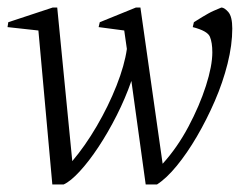

<svg xmlns="http://www.w3.org/2000/svg" viewBox="-23 -480 667 510"><path d="M116 10 79 -399 -3 -408 -1 -421 117 -460H129L169 -52Q203 -92 234 -145Q265 -198 286.5 -252.5Q308 -307 314 -350L307 -399L239 -408L242 -421L338 -460H350L409 -45Q448 -88 477.5 -143.5Q507 -199 524 -252Q541 -305 541 -341Q541 -367 534.5 -382.5Q528 -398 489 -408L492 -421Q506 -430 514.5 -435Q523 -440 530 -444Q537 -448 545 -451.5Q553 -455 565 -460Q573 -460 583.5 -448Q594 -436 594 -404Q594 -361 581.5 -311Q569 -261 547.5 -211.5Q526 -162 500 -117.5Q474 -73 446.5 -39.5Q419 -6 394 10H364L326 -265Q310 -219 287 -173.5Q264 -128 238.5 -89.5Q213 -51 188.5 -24.5Q164 2 146 10Z"/></svg>

Font: Ancizar Serif Light
Style: Italic
Weight: 300
Italic angle: -4°
Designer: Cesar Puertas, Viviana Monsalve, Julian Moncada, Julian Prieto, Jose Castro, Felipe Aragon, Mariel Hernandez, Sara Alarc
Version: Version 8.100